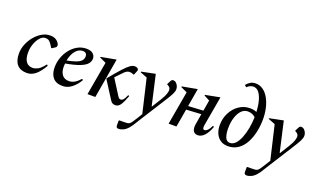

<svg xmlns="http://www.w3.org/2000/svg" viewBox="-94 -1295 3472 2093"><g transform="rotate(20 1642.5 -248.5)"><path d="M198 10Q122 10 84 -34Q46 -78 46 -162Q46 -215 67 -268Q88 -321 124.5 -365Q161 -409 206.5 -435.5Q252 -462 301 -462Q339 -462 363.5 -448.5Q388 -435 402 -413Q408 -404 410 -398Q412 -392 412 -385Q412 -378 408.5 -371Q405 -364 397 -359L363 -337H356L336 -369Q320 -394 304.5 -406Q289 -418 260 -418Q228 -418 200 -387Q172 -356 154 -307Q136 -258 136 -204Q136 -137 161.5 -100.5Q187 -64 239 -64Q265 -64 297.5 -80Q330 -96 373 -152H376L387 -142Q346 -69 300 -29.5Q254 10 198 10Z M614 10Q536 10 499.5 -34Q463 -78 463 -152Q463 -210 482.5 -265.5Q502 -321 537.5 -365.5Q573 -410 620 -436Q667 -462 722 -462Q773 -462 798.5 -439Q824 -416 824 -384Q824 -351 801 -323Q778 -295 719.5 -272Q661 -249 556 -230Q554 -211 554 -192Q554 -134 580.5 -99Q607 -64 660 -64Q692 -64 723 -81Q754 -98 788 -136H790L801 -127Q768 -67 718.5 -28.5Q669 10 614 10ZM693 -425Q644 -425 608.5 -381Q573 -337 560 -266Q630 -280 669 -295.5Q708 -311 724.5 -331.5Q741 -352 741 -381Q741 -400 729 -412.5Q717 -425 693 -425Z M1225 10Q1190 10 1171.5 -16Q1153 -42 1130 -80L1036 -228V-233Q1109 -321 1154 -371Q1199 -421 1228 -441.5Q1257 -462 1280 -462Q1292 -462 1300.5 -459.5Q1309 -457 1314 -453Q1321 -448 1324.5 -440.5Q1328 -433 1324 -424L1304 -375L1299 -372L1282 -378Q1276 -381 1268.5 -382.5Q1261 -384 1248 -384Q1217 -384 1186 -350L1111 -272L1211 -114Q1226 -89 1235.5 -78.5Q1245 -68 1259 -68Q1276 -68 1290.5 -85.5Q1305 -103 1321 -141L1335 -136Q1307 -58 1283 -24Q1259 10 1225 10ZM900 0 968 -388 894 -422V-430L1067 -462H1070L991 0Z M1346 240Q1318 240 1318 211V156L1325 150H1376Q1402 150 1417 148Q1432 146 1443 138Q1454 130 1466.5 111.5Q1479 93 1499 61L1536 1L1444 -391L1364 -422V-430L1521 -462H1524L1603 -114H1607L1674 -222Q1704 -272 1713 -299.5Q1722 -327 1722 -344Q1722 -360 1714.5 -371Q1707 -382 1694 -389L1680 -397V-402L1698 -437Q1706 -453 1712 -457.5Q1718 -462 1730 -462Q1747 -462 1761 -449.5Q1775 -437 1783.5 -418.5Q1792 -400 1792 -381Q1792 -356 1775 -322Q1758 -288 1720 -229L1525 79Q1510 102 1501.5 117Q1493 132 1483 147Q1473 162 1455 183Q1430 212 1401.5 226Q1373 240 1346 240Z M1841 0 1909 -388 1835 -422V-430L2008 -462H2011L1975 -253L2149 -263L2170 -388L2105 -422V-430L2270 -462H2274L2214 -121Q2204 -68 2231 -68Q2248 -68 2266.5 -85.5Q2285 -103 2303 -142L2318 -136Q2290 -61 2255.5 -25.5Q2221 10 2182 10Q2142 10 2127 -19.5Q2112 -49 2121 -100L2141 -219L1968 -209L1932 0Z M2529 10Q2479 10 2443.5 -14Q2408 -38 2389 -80Q2370 -122 2370 -175Q2370 -255 2403.5 -320Q2437 -385 2494 -423.5Q2551 -462 2620 -462Q2643 -462 2662 -458Q2681 -454 2697 -447Q2694 -514 2679.5 -570.5Q2665 -627 2638.5 -661.5Q2612 -696 2572 -696Q2555 -696 2535 -687Q2515 -678 2501 -662L2478 -681Q2499 -706 2524 -721.5Q2549 -737 2585 -737Q2633 -737 2671.5 -709.5Q2710 -682 2737 -634Q2764 -586 2778 -525Q2792 -464 2792 -398Q2792 -320 2776 -247Q2760 -174 2728 -116Q2696 -58 2646.5 -24Q2597 10 2529 10ZM2468 -173Q2468 -113 2484 -72Q2500 -31 2539 -31Q2575 -31 2603.5 -61.5Q2632 -92 2652.5 -143.5Q2673 -195 2684.5 -258Q2696 -321 2698 -386Q2663 -421 2608 -421Q2567 -421 2535.5 -389Q2504 -357 2486 -300.5Q2468 -244 2468 -173Z M2831 240Q2803 240 2803 211V156L2810 150H2861Q2887 150 2902 148Q2917 146 2928 138Q2939 130 2951.5 111.5Q2964 93 2984 61L3021 1L2929 -391L2849 -422V-430L3006 -462H3009L3088 -114H3092L3159 -222Q3189 -272 3198 -299.5Q3207 -327 3207 -344Q3207 -360 3199.5 -371Q3192 -382 3179 -389L3165 -397V-402L3183 -437Q3191 -453 3197 -457.5Q3203 -462 3215 -462Q3232 -462 3246 -449.5Q3260 -437 3268.5 -418.5Q3277 -400 3277 -381Q3277 -356 3260 -322Q3243 -288 3205 -229L3010 79Q2995 102 2986.5 117Q2978 132 2968 147Q2958 162 2940 183Q2915 212 2886.5 226Q2858 240 2831 240Z"/></g></svg>

Font: Spectral Medium
Style: Italic
Weight: 500
Italic angle: -10°
Designer: Jean-Baptiste Levee
Foundry: Production Type
Version: Version 2.001